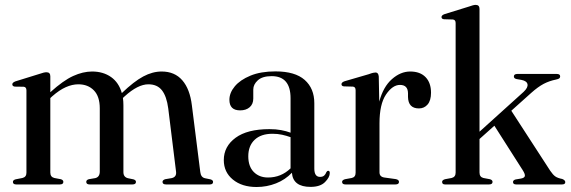

<svg xmlns="http://www.w3.org/2000/svg" viewBox="-20 -757 2344 788"><path d="M186.5 -444V-378.5Q239.5 -426.5 280 -445Q320.5 -463.5 358 -463.5Q403.5 -463.5 435.8 -440.8Q468 -418 480 -375Q530 -423 568 -443.2Q606 -463.5 643.5 -463.5Q697 -463.5 728.2 -427.5Q759.5 -391.5 767.5 -324.5L802 -51Q804.5 -29 821.5 -25.5L843.5 -21Q854.5 -18 854.5 -10.5Q854.5 0 841 0H661.5Q647 0 647 -10.5Q647 -18 658 -21.5L684.5 -26Q705.5 -30.5 702.5 -53L670.5 -312Q664 -361.5 644.8 -386.2Q625.5 -411 589 -411Q546 -411 492 -362L484.5 -355Q486.5 -340.5 486.5 -325V-50.5Q486.5 -30 505.5 -25.5L527.5 -21Q538 -18 538 -10.5Q538 0 523.5 0H348Q334 0 334 -10.5Q334 -18.5 344.5 -21.5L371 -26Q389.5 -30.5 389.5 -53V-312Q389.5 -361.5 365.2 -386.2Q341 -411 301.5 -411Q276.5 -411 250 -399.2Q223.5 -387.5 194 -361.5L186.5 -354.5V-49Q186.5 -30.5 203 -26.5L229.5 -21.5Q240 -18.5 240 -10.5Q240 0 225.5 0H46.5Q33 0 33 -10.5Q33 -18 44 -21L72 -26.5Q88.5 -30.5 88.5 -48V-386Q88.5 -400 77 -401L40.5 -401.5Q30.5 -403 30.5 -411Q30.5 -418 43 -423L143 -454Q161 -460.5 170.5 -460.5Q186.5 -460.5 186.5 -444Z M898.5 -100Q898.5 -156 946.8 -191.5Q995 -227 1086 -227Q1112.5 -227 1133.8 -223Q1155 -219 1172.5 -212.5V-354Q1172.5 -444.5 1095 -444.5Q1057 -444.5 1038.2 -427.5Q1019.5 -410.5 1019.5 -389.5V-352.5Q1019.5 -330 1004.8 -317Q990 -304 965.5 -304Q921.5 -304 921.5 -347.5Q921.5 -376 943.5 -402.5Q965.5 -429 1007.8 -446.5Q1050 -464 1110.5 -464Q1191 -464 1230.5 -429Q1270 -394 1270 -333.5V-65Q1270 -31 1293.5 -31Q1304.5 -31 1310.5 -36.5Q1316.5 -42 1319.5 -50.5Q1322.5 -56 1327 -56Q1333.5 -56 1333.5 -47Q1333.5 -29.5 1314 -9.8Q1294.5 10 1254.5 10Q1182.5 10 1178 -48Q1151 -19.5 1113 -4.5Q1075 10.5 1033 10.5Q973 10.5 935.8 -20Q898.5 -50.5 898.5 -100ZM999 -115.5Q999 -74 1021.5 -51.2Q1044 -28.5 1080 -28.5Q1133.5 -28.5 1172.5 -66V-194Q1156 -200 1137.8 -204Q1119.5 -208 1098.5 -208Q1051 -208 1025 -183.2Q999 -158.5 999 -115.5Z M1534.5 -443 1536.5 -340Q1553 -401 1588.5 -432.2Q1624 -463.5 1663.5 -463.5Q1704.5 -463.5 1726.8 -440.2Q1749 -417 1749 -376.5Q1749 -344.5 1735 -328.2Q1721 -312 1699.5 -312Q1655.5 -312 1654.5 -359V-374.5Q1654 -408.5 1621.5 -408.5Q1591 -408.5 1564.2 -369Q1537.5 -329.5 1537.5 -250.5V-50Q1537.5 -31.5 1557 -28.5L1604 -22Q1617.5 -19.5 1617.5 -10.5Q1617.5 0 1603 0H1398Q1384 0 1384 -10.5Q1384 -18 1396 -21.5L1423.5 -26.5Q1439.5 -30 1439.5 -48V-386.5Q1439.5 -400.5 1428.5 -401.5L1391.5 -402.5Q1381.5 -403.5 1381.5 -411.5Q1381.5 -419 1394 -423.5L1493.5 -452.5Q1505.5 -457 1511.5 -458.2Q1517.5 -459.5 1521.5 -459.5Q1533 -459.5 1534.5 -443Z M1806.5 0Q1794.5 0 1794.5 -10.5Q1794.5 -18 1806.5 -21.5L1833.5 -26.5Q1850 -30.5 1850 -48.5V-662.5Q1850 -676 1838.5 -677L1802.5 -678Q1792 -679 1792 -687Q1792 -694.5 1804.5 -699L1904.5 -730Q1923.5 -737 1932 -737Q1948 -737 1948 -720.5V-216.5L2129 -380Q2147.5 -397.5 2145 -411Q2142.5 -424.5 2120.5 -429L2100 -432.5Q2089 -435 2089 -443Q2089 -453.5 2103.5 -453.5H2265Q2279 -453.5 2279 -443.5Q2279 -438.5 2275.5 -435.5Q2272 -432.5 2262 -430.5Q2234.5 -425 2211.2 -412.8Q2188 -400.5 2160.5 -376L2078.5 -302.5L2238 -56.5Q2249.5 -39.5 2259.2 -32.8Q2269 -26 2287.5 -22.5Q2300 -17.5 2300 -9.5Q2300 0 2286.5 0H2098.5Q2085.5 0 2085.5 -10Q2085.5 -17.5 2096 -20.5L2117 -24Q2132 -26.5 2134 -34.2Q2136 -42 2125 -59L2009 -241L1948 -186.5V-49Q1948 -30.5 1964 -26.5L1990.5 -21.5Q2001.5 -18.5 2001.5 -10.5Q2001.5 0 1987 0Z"/></svg>

Font: Fraunces 72pt
Style: Regular
Weight: 400
Version: Version 1.000;[0bf87f6ff]